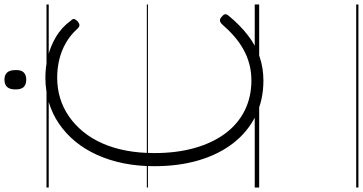

<svg xmlns="http://www.w3.org/2000/svg" viewBox="-404 -781 1631 863"><g transform="rotate(-90 411.5 -349.5)"><path d="M481 19Q393 19 322 -16Q251 -51 200.5 -115.5Q150 -180 123 -270Q96 -360 96 -471Q96 -545 109 -609.5Q122 -674 147 -729Q172 -784 207 -826.5Q242 -869 286.5 -899.5Q331 -930 383.5 -945.5Q436 -961 495 -961Q542 -961 589 -949.5Q636 -938 678 -913Q720 -888 750 -847Q759 -838 757.5 -831.5Q756 -825 747 -816Q737 -808 729.5 -808Q722 -808 713 -818Q685 -849 650 -869Q615 -889 575.5 -898.5Q536 -908 495 -908Q445 -908 401 -894.5Q357 -881 319 -854.5Q281 -828 250.5 -790.5Q220 -753 198.5 -704.5Q177 -656 166 -597.5Q155 -539 155 -471Q155 -370 178 -289.5Q201 -209 243.5 -152Q286 -95 346.5 -65Q407 -35 481 -35Q521 -35 556 -44.5Q591 -54 622 -71.5Q653 -89 680.5 -113Q708 -137 734 -167Q743 -176 751 -176.5Q759 -177 768 -168Q778 -160 779 -153Q780 -146 772 -137Q730 -86 684 -50.5Q638 -15 587.5 2Q537 19 481 19ZM485 -1047Q463 -1047 452 -1058.5Q441 -1070 441 -1095Q441 -1121 452 -1133Q463 -1145 485 -1145Q506 -1145 517 -1133Q528 -1121 528 -1095Q529 -1070 517.5 -1058.5Q506 -1047 485 -1047ZM0 436H823V446H0ZM0 -20H823V0H0ZM0 -505H823V-500H0ZM0 -956H823V-946H0Z"/></g></svg>

Font: Playwrite HU Guides
Style: Regular
Weight: 400
Designer: Veronika Burian, José Scaglione
Foundry: TypeTogether
Version: Version 1.003